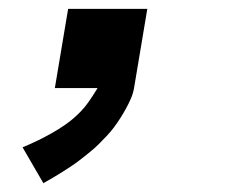

<svg xmlns="http://www.w3.org/2000/svg" viewBox="-20 -199 540 434"><path d="M78 215 31 134Q48 127 64.5 119Q81 111 97 102Q113 93 128 82.5Q143 72 156.5 59Q170 46 180.5 31Q191 16 200 1V0H104L134 -179H313L283 0Q281 12 276 23.5Q271 35 265 46Q259 57 252 68Q245 79 237.5 89Q230 99 221 108.5Q212 118 203 127Q194 136 184 144Q174 152 164 160Q154 168 143.5 175Q133 182 122 189Q111 196 100 202.5Q89 209 78 215Z"/></svg>

Font: Iosevka SS04 Extrabold Oblique
Style: Regular
Weight: 800
Italic angle: -9°
Monospace: yes
Designer: Belleve Invis
Foundry: Belleve Invis
Version: Version 19.0.0; ttfautohint (v1.8.4)